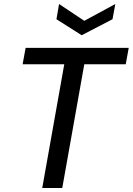

<svg xmlns="http://www.w3.org/2000/svg" viewBox="-20 -939 663 959"><path d="M191 0 301 -618H93L108 -700H623L608 -618H401L291 0ZM556 -919 542 -843 388 -763 262 -843 275 -919 401 -835Z"/></svg>

Font: DM Sans 9pt Medium
Style: Italic
Weight: 500
Italic angle: -10°
Version: Version 4.004;gftools[0.9.30]